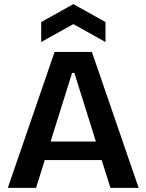

<svg xmlns="http://www.w3.org/2000/svg" viewBox="-20 -912 711 932"><path d="M18 0 245 -660H426L653 0H516L341 -558H330L155 0ZM138 -135V-225H550V-135ZM180 -708V-805L336 -892L492 -805V-708L336 -795Z"/></svg>

Font: Bricolage Grotesque 36pt SemiBold
Style: Regular
Weight: 600
Designer: Mathieu Triay
Foundry: Atelier Triay
Version: Version 1.001;gftools[0.9.33.dev8+g029e19f]